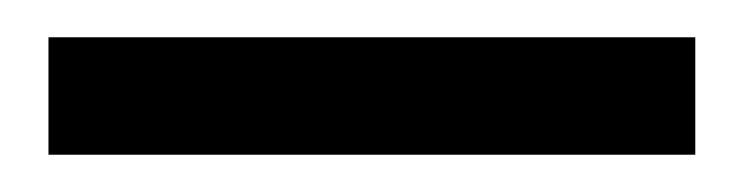

<svg xmlns="http://www.w3.org/2000/svg" viewBox="-20 -675 398 103"><path d="M6 -592V-655H353V-592Z"/></svg>

Font: DM Sans 9pt 36pt
Style: Regular
Weight: 400
Version: Version 4.004;gftools[0.9.30]